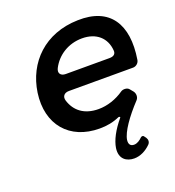

<svg xmlns="http://www.w3.org/2000/svg" viewBox="-133 -641 864 947"><g transform="rotate(-20 298.5 -167.0)"><path d="M381 -535C207 -531 95 -418 73 -267C50 -105 144 4 301 4C339 4 372 -2 406 -17C410 -19 417 -15 414 -12C373 37 349 83 343 122C335 179 372 201 411 201C443 201 474 185 498 161C508 151 508 137 501 126L492 114C489 110 482 110 477 114C464 127 449 137 433 137C415 137 405 126 408 103C414 63 459 -1 519 -65C530 -77 530 -97 520 -110L506 -127C497 -139 475 -140 463 -132C423 -104 375 -88 329 -88C254 -88 208 -125 190 -183C183 -206 196 -222 221 -222H558C574 -222 589 -235 591 -251C620 -430 550 -540 381 -535ZM370 -444C445 -444 492 -401 497 -335C499 -315 486 -306 465 -306H235C209 -306 196 -323 208 -347C238 -406 299 -444 370 -444Z"/></g></svg>

Font: Trueno
Style: RoundIt
Weight: 400
Designer: Julieta Ulanovsky, Jasper
Foundry: Julieta Ulanovsky, Cannot Into Space Fonts
Version: Version 3.001